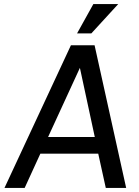

<svg xmlns="http://www.w3.org/2000/svg" viewBox="-20 -922 680 942"><path d="M438 -902H560L428 -758H358ZM2 0 328 -700H444L599 0H499L462 -168H178L101 0ZM216 -250H445L372 -589Z"/></svg>

Font: Haskoy Medium
Style: Italic
Weight: 500
Designer: Ertekin Erdin
Foundry: Ertekin Erdin
Version: Version 2.000; ttfautohint (v1.8.4.7-5d5b)